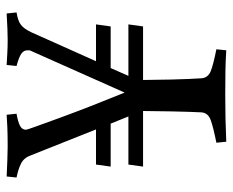

<svg xmlns="http://www.w3.org/2000/svg" viewBox="-80 -600 684 563"><g transform="rotate(-90 261.5 -319.0)"><path d="M162 -584Q162 -582 171.5 -555.5Q181 -529 196.5 -486.5Q212 -444 231.5 -394Q251 -344 271 -295L393 -569Q395 -572 395 -575Q395 -578 395 -580Q395 -591 385 -598Q375 -605 349 -612L352 -641Q372 -640 388 -639Q404 -638 426 -638Q452 -638 503 -641L506 -612Q481 -608 469.5 -599Q458 -590 448 -569L363 -379H471L465 -336H343L320 -284H471L465 -241H308Q309 -144 311 -106.5Q313 -69 313 -69Q315 -50 334 -42.5Q353 -35 398 -26L395 3Q364 1 333.5 0.5Q303 0 265 0Q190 0 127 3L124 -26Q169 -35 190 -42.5Q211 -50 213 -69Q213 -69 214.5 -105.5Q216 -142 217 -241H54L60 -284H201L180 -336H54L60 -379H163L87 -570Q80 -590 63.5 -598.5Q47 -607 22 -612L25 -641Q49 -640 72 -639Q95 -638 113 -638Q146 -638 169.5 -639Q193 -640 206 -641L209 -612Q186 -608 174 -602Q162 -596 162 -584Z"/></g></svg>

Font: Average
Style: Regular
Weight: 400
Designer: Eduardo Tunni
Foundry: Eduardo Rodriguez Tunni
Version: Version 1.003; ttfautohint (v1.8.4.7-5d5b)